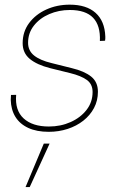

<svg xmlns="http://www.w3.org/2000/svg" viewBox="-20 -549 497 811"><path d="M186 7.8Q134.8 7.8 99.1 -8.8Q63.5 -25.4 44.9 -55.7Q26.4 -85.9 25.4 -127.4Q25.4 -132.8 25.9 -137.5Q26.4 -142.1 26.4 -147.9L48.3 -148.4Q42.5 -83 79.8 -48.8Q117.2 -14.6 186.5 -14.6Q236.3 -14.6 278.3 -33.4Q320.3 -52.2 345.7 -85Q371.1 -117.7 371.1 -160.2Q371.1 -193.8 346.7 -211.4Q322.3 -229 276.4 -240.2L191.4 -261.2Q135.7 -275.4 105.7 -300.3Q75.7 -325.2 75.7 -366.7Q75.7 -415 103 -451.7Q130.4 -488.3 175.5 -508.8Q220.7 -529.3 274.4 -529.3Q345.2 -529.3 383.8 -494.6Q422.4 -460 424.8 -395Q424.8 -390.6 424.8 -386.5Q424.8 -382.3 423.8 -377L401.9 -376Q404.8 -440.9 373.3 -473.9Q341.8 -506.8 274.9 -506.8Q228.5 -506.8 188.2 -489.5Q147.9 -472.2 123.3 -440.9Q98.6 -409.7 98.6 -368.2Q98.6 -335 123.8 -314.7Q148.9 -294.4 197.3 -282.7L283.2 -261.2Q336.4 -248.5 365 -225.6Q393.6 -202.6 393.6 -161.6Q393.6 -124 377.2 -93Q360.8 -62 332 -39.3Q303.2 -16.6 265.6 -4.4Q228 7.8 186 7.8ZM87.9 241.2 165 57.6H189.5L105.5 241.2Z"/></svg>

Font: Inter 28pt Thin
Style: Italic
Weight: 250
Italic angle: -9.3988°
Designer: Rasmus Andersson
Foundry: rsms
Version: Version 4.001;git-66647c0bb